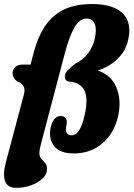

<svg xmlns="http://www.w3.org/2000/svg" viewBox="-30 -730 644 926"><path d="M-2 54 85 -273.5Q90.5 -294.5 86.2 -307.5Q82 -320.5 65.5 -332.5L52.5 -337.5Q30.5 -354.5 30.5 -378.5Q31 -396 44 -407.2Q57 -418.5 78 -418.5H117.5L133 -478.5Q150.5 -546 183.5 -598.5Q216.5 -651 272.2 -680.8Q328 -710.5 414.5 -710.5Q518.5 -710.5 564.2 -663Q610 -615.5 585 -525.5Q571.5 -477.5 532 -441.5Q492.5 -405.5 440.5 -390Q505 -370 531 -308.8Q557 -247.5 539.5 -169.5Q521 -87.5 464 -38.8Q407 10 326 10Q257 10 230 -26.8Q203 -63.5 214.5 -115Q221 -144 233.5 -157.2Q246 -170.5 261.5 -170.5Q275.5 -170.5 285 -161.8Q294.5 -153 291.5 -134L289 -117.5Q282.5 -77.5 316.5 -77.5Q336 -77.5 351.2 -100.5Q366.5 -123.5 378 -174.5Q396 -252.5 377.8 -292.2Q359.5 -332 304.5 -336.5Q291 -338 286 -346.8Q281 -355.5 283.5 -367.5Q286 -379.5 296.8 -391Q307.5 -402.5 334 -424Q372.5 -442.5 394.8 -472.5Q417 -502.5 426.5 -541Q437.5 -588 427.2 -614.2Q417 -640.5 388 -640.5Q353.5 -640.5 328.8 -597.2Q304 -554 283 -474.5L167 -33.5Q160 -8 160 9.5Q160 25.5 169.2 35.8Q178.5 46 187.8 56.5Q197 67 197 84.5Q197 110.5 175 131.2Q153 152 119 164Q85 176 48 176Q6 176 -5.5 143.8Q-17 111.5 -2 54Z"/></svg>

Font: Fraunces 144pt S100
Style: Bold Italic
Weight: 700
Italic angle: -16°
Version: Version 1.000; ttfautohint (v1.8.3)